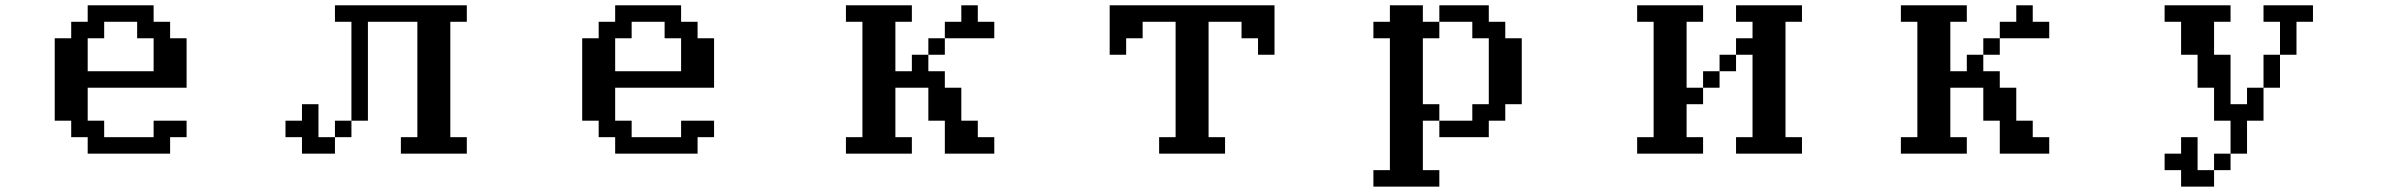

<svg xmlns="http://www.w3.org/2000/svg" viewBox="-20 -567 9040 728"><path d="M312.5 -296.9H562.5V-421.9H500V-484.4H375V-421.9H312.5ZM187.5 -109.4V-421.9H250V-484.4H312.5V-546.9H562.5V-484.4H625V-421.9H687.5V-234.4H312.5V-109.4H375V-46.9H562.5V-109.4H687.5V-46.9H625V15.6H312.5V-46.9H250V-109.4Z M1250 -484.4V-546.9H1750V-484.4H1687.5V-46.9H1750V15.6H1500V-46.9H1562.5V-484.4H1375V-109.4H1312.5V-484.4ZM1062.5 -46.9V-109.4H1125V-171.9H1187.5V-46.9H1250V15.6H1125V-46.9ZM1312.5 -109.4V-46.9H1250V-109.4Z M2312.5 -296.9H2562.5V-421.9H2500V-484.4H2375V-421.9H2312.5ZM2187.5 -109.4V-421.9H2250V-484.4H2312.5V-546.9H2562.5V-484.4H2625V-421.9H2687.5V-234.4H2312.5V-109.4H2375V-46.9H2562.5V-109.4H2687.5V-46.9H2625V15.6H2312.5V-46.9H2250V-109.4Z M3187.5 15.6V-46.9H3250V-484.4H3187.5V-546.9H3437.5V-484.4H3375V-296.9H3437.5V-359.4H3500V-296.9H3562.5V-234.4H3625V-109.4H3687.5V-46.9H3750V15.6H3562.5V-109.4H3500V-234.4H3375V-46.9H3437.5V15.6ZM3562.5 -421.9V-359.4H3500V-421.9ZM3562.5 -421.9V-484.4H3625V-546.9H3687.5V-484.4H3750V-421.9Z M4187.5 -359.4V-546.9H4812.5V-359.4H4750V-421.9H4687.5V-484.4H4562.5V-46.9H4625V15.6H4375V-46.9H4437.5V-484.4H4312.5V-421.9H4250V-359.4Z M5187.5 78.1H5250V-421.9H5187.5V-484.4H5250V-546.9H5375V-484.4H5437.5V-421.9H5375V-171.9H5437.5V-109.4H5375V78.1H5437.5V140.6H5187.5ZM5437.5 -109.4H5562.5V-171.9H5625V-421.9H5562.5V-484.4H5437.5V-546.9H5625V-484.4H5687.5V-421.9H5750V-171.9H5687.5V-109.4H5625V-46.9H5437.5Z M6562.5 15.6V-46.9H6625V-359.4H6562.5V-421.9H6625V-484.4H6562.5V-546.9H6812.5V-484.4H6750V-46.9H6812.5V15.6ZM6187.5 15.6V-46.9H6250V-484.4H6187.5V-546.9H6437.5V-484.4H6375V-234.4H6437.5V-171.9H6375V-46.9H6437.5V15.6ZM6562.5 -359.4V-296.9H6500V-234.4H6437.5V-296.9H6500V-359.4Z M7187.5 15.6V-46.9H7250V-484.4H7187.5V-546.9H7437.5V-484.4H7375V-296.9H7437.5V-359.4H7500V-296.9H7562.5V-234.4H7625V-109.4H7687.5V-46.9H7750V15.6H7562.5V-109.4H7500V-234.4H7375V-46.9H7437.5V15.6ZM7562.5 -421.9V-359.4H7500V-421.9ZM7562.5 -421.9V-484.4H7625V-546.9H7687.5V-484.4H7750V-421.9Z M8562.5 -484.4V-546.9H8750V-484.4H8687.5V-359.4H8625V-484.4ZM8187.5 -484.4V-546.9H8437.5V-484.4H8375V-359.4H8437.5V-171.9H8500V-234.4H8562.5V-109.4H8500V15.6H8437.5V78.1H8375V15.6H8437.5V-109.4H8375V-234.4H8312.5V-359.4H8250V-484.4ZM8187.5 15.6H8250V-46.9H8312.5V78.1H8375V140.6H8250V78.1H8187.5ZM8625 -359.4V-234.4H8562.5V-359.4Z"/></svg>

Font: KH Dot Dougenzaka 16
Style: Regular
Weight: 400
Designer: Original version for X68000 by Keitarou Hiraki (http://hp.vector.co.jp/authors/VA000874/) / TrueType conversion by Homem
Version: Version 1.00.20150527